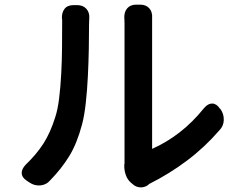

<svg xmlns="http://www.w3.org/2000/svg" viewBox="-20 -781 1040 828"><path d="M546 8Q530 -5 522.5 -26.5Q515 -48 516 -70Q516 -74 516.5 -73.5Q517 -73 517 -75.5Q517 -78 517 -90Q517 -103 517 -145.5Q517 -188 517 -248Q517 -308 517 -375Q517 -442 517 -504Q517 -566 517 -612.5Q517 -659 517 -678Q517 -698 516.5 -699.5Q516 -701 516 -703Q515 -729 528.5 -745Q542 -761 568 -761H584Q610 -761 624 -745Q638 -729 636 -703Q636 -699 636 -698Q636 -697 636 -677Q636 -658 636 -615.5Q636 -573 636 -516.5Q636 -460 636 -400Q636 -340 636 -285.5Q636 -231 636 -191.5Q636 -152 636 -139Q699 -167 755 -210.5Q811 -254 860 -315Q877 -335 895.5 -334.5Q914 -334 928 -313L932 -309Q946 -288 945 -262.5Q944 -237 926 -219Q863 -146 786.5 -88.5Q710 -31 624 12L617 18Q602 28 584.5 27Q567 26 553 14ZM95 -2Q74 -16 73.5 -34Q73 -52 91 -71Q137 -115 167 -161.5Q197 -208 218 -275Q229 -308 235 -357Q241 -406 244 -462.5Q247 -519 247.5 -573.5Q248 -628 248 -672Q248 -691 248 -695Q248 -699 248 -698Q248 -697 247 -701Q246 -727 258.5 -743Q271 -759 298 -759H312Q338 -759 352.5 -743Q367 -727 365 -701Q365 -696 364.5 -693Q364 -690 364 -674Q364 -630 363 -572Q362 -514 359 -453Q356 -392 350 -337.5Q344 -283 334 -245Q312 -162 278.5 -107.5Q245 -53 196 -3Q180 16 154.5 18.5Q129 21 107 6Z"/></svg>

Font: Chiron GoRound TC SB
Style: Regular
Weight: 500
Designer: Ryoko NISHIZUKA 西塚涼子 (kana, bopomofo & ideographs); Paul D. Hunt (Latin, Greek & Cyrillic); Sandoll Communications 산돌커뮤니
Foundry: Adobe
Version: Version 1.000;hotconv 1.1.1;makeotfexe 2.6.0